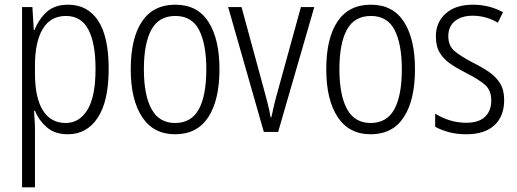

<svg xmlns="http://www.w3.org/2000/svg" viewBox="-20 -562 2204 818"><path d="M270 -542Q353 -542 398 -474Q443 -406 443 -269Q443 -131 396.5 -60.5Q350 10 269 10Q213 10 179 -20Q145 -50 129 -90H125Q126 -72 127.5 -50.5Q129 -29 129 -8V236H74V-532H118L124 -434H127Q145 -480 179 -511Q213 -542 270 -542ZM261 -494Q195 -494 162 -438.5Q129 -383 129 -285V-249Q129 -146 162.5 -92Q196 -38 260 -38Q318 -38 352.5 -94Q387 -150 387 -269Q387 -378 356.5 -436Q326 -494 261 -494Z M915 -267Q915 -136 867.5 -63Q820 10 726 10Q634 10 585.5 -63.5Q537 -137 537 -267Q537 -399 585 -470.5Q633 -542 727 -542Q821 -542 868 -469Q915 -396 915 -267ZM593 -267Q593 -157 625.5 -97.5Q658 -38 726 -38Q795 -38 827 -96.5Q859 -155 859 -267Q859 -373 828.5 -433.5Q798 -494 727 -494Q657 -494 625 -435.5Q593 -377 593 -267Z M1104 0 952 -532H1009L1104 -183Q1112 -153 1120 -122.5Q1128 -92 1133 -62H1136Q1141 -86 1148 -115.5Q1155 -145 1164 -176L1262 -532H1319L1165 0Z M1748 -267Q1748 -136 1700.5 -63Q1653 10 1559 10Q1467 10 1418.5 -63.5Q1370 -137 1370 -267Q1370 -399 1418 -470.5Q1466 -542 1560 -542Q1654 -542 1701 -469Q1748 -396 1748 -267ZM1426 -267Q1426 -157 1458.5 -97.5Q1491 -38 1559 -38Q1628 -38 1660 -96.5Q1692 -155 1692 -267Q1692 -373 1661.5 -433.5Q1631 -494 1560 -494Q1490 -494 1458 -435.5Q1426 -377 1426 -267Z M2128 -136Q2128 -67 2086.5 -28.5Q2045 10 1967 10Q1924 10 1890.5 0.5Q1857 -9 1834 -22V-78Q1860 -61 1894.5 -50Q1929 -39 1966 -39Q2020 -39 2046.5 -64.5Q2073 -90 2073 -134Q2073 -177 2047 -200Q2021 -223 1968 -250Q1930 -269 1900.5 -289Q1871 -309 1854 -336.5Q1837 -364 1837 -407Q1837 -467 1879 -504.5Q1921 -542 1995 -542Q2031 -542 2063.5 -533.5Q2096 -525 2123 -510L2101 -465Q2079 -479 2051 -487Q2023 -495 1994 -495Q1946 -495 1918 -472Q1890 -449 1890 -408Q1890 -367 1916.5 -344.5Q1943 -322 1997 -294Q2035 -275 2064 -255Q2093 -235 2110.5 -207Q2128 -179 2128 -136Z"/></svg>

Font: Noto Sans Georgian Condensed Light
Style: Regular
Weight: 300
Width: 3
Designer: Monotype Design Team, Akaki Razmadze
Foundry: Google LLC
Version: Version 2.005; ttfautohint (v1.8.4.7-5d5b)